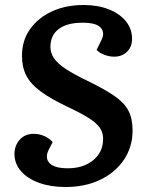

<svg xmlns="http://www.w3.org/2000/svg" viewBox="-20 -735 576 769"><path d="M511 -212Q511 -147 476.5 -95.5Q442 -44 381.5 -15Q321 14 243 14Q183 14 137 -2.5Q91 -19 64.5 -49Q38 -79 38 -118Q38 -152 59 -175.5Q80 -199 115 -199Q137 -199 157.5 -190Q178 -181 191 -166L175 -135Q159 -103 178 -82Q197 -61 252 -61Q314 -61 353.5 -93.5Q393 -126 393 -179Q393 -204 380 -223Q367 -242 336.5 -261.5Q306 -281 253 -306Q185 -338 144 -368Q103 -398 85.5 -432Q68 -466 68 -511Q68 -573 100.5 -618.5Q133 -664 188.5 -689.5Q244 -715 315 -715Q372 -715 416 -697.5Q460 -680 484.5 -649.5Q509 -619 509 -579Q509 -548 489 -528Q469 -508 437 -508Q418 -508 398 -515.5Q378 -523 367 -535L386 -574Q401 -603 384 -623.5Q367 -644 310 -644Q249 -644 215.5 -619Q182 -594 182 -547Q182 -523 196 -502Q210 -481 244 -458.5Q278 -436 339 -407Q402 -376 440 -349.5Q478 -323 494.5 -291.5Q511 -260 511 -212Z"/></svg>

Font: Literata 12pt SemiBold
Style: Italic
Weight: 600
Italic angle: -2°
Designer: Latin by Veronika Burian and Jose Scaglione. Greek by Irene Vlachou. Cyrillic by Vera Evstafieva
Foundry: TypeTogether
Version: Version 3.002